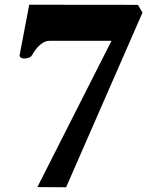

<svg xmlns="http://www.w3.org/2000/svg" viewBox="-20 -601 620 808"><path d="M137.2 186.5 449.2 -429.2H189Q173.8 -429.2 161.1 -421.4Q148.4 -413.6 138.9 -402.8Q129.4 -392.1 123.3 -382.8Q117.2 -373.5 115.7 -370.6Q110.8 -361.3 100.6 -357.9Q90.3 -354.5 79.6 -354.5Q74.2 -354.5 67.6 -358.6Q61 -362.8 63 -371.1L103 -581.1L560.5 -580.6L579.6 -547.9L258.3 187Z"/></svg>

Font: Gelasio
Style: Italic
Weight: 400
Italic angle: -8.5°
Designer: Eben Sorkin
Foundry: Eben Sorkin
Version: Version 1.008